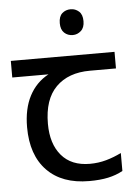

<svg xmlns="http://www.w3.org/2000/svg" viewBox="-53 -779 597 830"><g transform="rotate(-5 245.0 -363.5)"><path d="M285 -737Q305 -737 320.5 -723.5Q336 -710 336 -681Q336 -653 320.5 -639Q305 -625 285 -625Q263 -625 248 -639Q233 -653 233 -681Q233 -710 248 -723.5Q263 -737 285 -737ZM301 10Q183 10 118 -57Q53 -124 53 -245Q53 -325 82 -380.5Q111 -436 165 -465H8V-537H458V-465H345Q251 -465 197.5 -411.5Q144 -358 144 -252Q144 -165 187 -114.5Q230 -64 310 -64Q347 -64 381 -73.5Q415 -83 447 -99V-21Q418 -5 383 2.5Q348 10 301 10Z"/></g></svg>

Font: ukannada05
Style: Book
Weight: 400
Designer: Jelle Bosma - Monotype Design Team
Foundry: Monotype Imaging Inc.
Version: Version 2.003